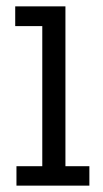

<svg xmlns="http://www.w3.org/2000/svg" viewBox="-20 -583 325 603"><path d="M31.7 -61H112.8V-501H27.8V-563H185.5V-61H260.7V0H31.7Z"/></svg>

Font: Rokkitt
Style: Regular
Weight: 400
Version: Version 1.2; ttfautohint (v1.5) -l 7 -r 28 -G 50 -x 13 -D la